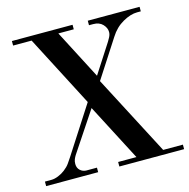

<svg xmlns="http://www.w3.org/2000/svg" viewBox="-103 -801 890 902"><g transform="rotate(-15 341.5 -350.0)"><path d="M384 -411 587 -22H683V0H368V-22H457L313 -299L184 -105Q179 -97 175 -87.5Q171 -78 171 -65Q171 -45 184 -33.5Q197 -22 214 -22H265V0H12V-22H44Q59 -22 77.5 -29.5Q96 -37 110 -48Q127 -61 137 -75Q147 -89 156 -103L303 -331L123 -678H33V-700H328V-678H253L377 -439L468 -580Q472 -586 478.5 -598.5Q485 -611 485 -623Q485 -643 468.5 -660.5Q452 -678 422 -678H402V-700H654V-678H636Q604 -678 566 -656.5Q528 -635 503 -595Z"/></g></svg>

Font: EIisabethische
Style: Book
Weight: 400
Designer: Salychow
Version: Version 1.3